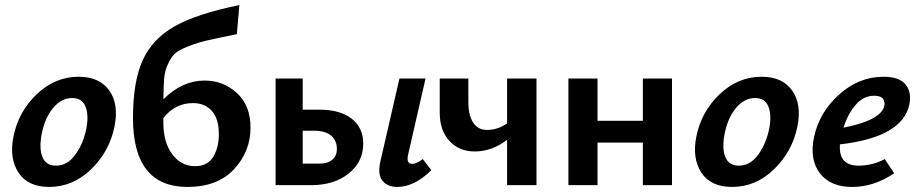

<svg xmlns="http://www.w3.org/2000/svg" viewBox="-20 -731 3621 758"><path d="M174 7Q90 7 53 -49.5Q16 -106 33 -191Q52 -289 124.5 -358.5Q197 -428 291 -428Q373 -428 411.5 -373.5Q450 -319 432 -231Q412 -133 340 -63Q268 7 174 7ZM201 -77Q246 -77 277.5 -120.5Q309 -164 321 -224Q331 -277 317.5 -310.5Q304 -344 265 -344Q222 -344 189 -304Q156 -264 144 -199Q134 -143 148 -110Q162 -77 201 -77Z M788 -413Q861 -413 915 -364Q969 -315 969 -227Q969 -133 904 -63Q839 7 720 7Q505 7 505 -265Q505 -409 543.5 -493.5Q582 -578 670 -627.5Q758 -677 925 -711L915 -596Q840 -581 800.5 -572Q761 -563 723 -548Q685 -533 670.5 -519.5Q656 -506 643 -478Q630 -450 628 -420.5Q626 -391 625 -339Q699 -413 788 -413ZM750 -75Q799 -75 821.5 -111.5Q844 -148 844 -201Q844 -263 816 -293.5Q788 -324 742 -324Q671 -324 625 -265V-245Q625 -169 660 -122Q695 -75 750 -75Z M1241 -298Q1323 -298 1368.5 -262.5Q1414 -227 1414 -164Q1414 -92 1356.5 -46Q1299 0 1208 0H1068V-421H1175V-298ZM1649 -103 1683 -59Q1615 7 1549 7Q1509 7 1489.5 -18Q1470 -43 1482 -95L1557 -421H1660L1592 -124Q1582 -84 1607 -84Q1624 -84 1649 -103ZM1242 -85Q1274 -85 1292 -100.5Q1310 -116 1310 -143Q1310 -177 1286.5 -196Q1263 -215 1220 -215H1175V-85Z M1982 -421H2098V0H1982V-179Q1922 -133 1854 -133Q1793 -133 1754.5 -174.5Q1716 -216 1716 -286V-421H1829V-328Q1829 -276 1848 -247Q1867 -218 1903 -218Q1945 -218 1982 -244Z M2518 -421H2633V0H2518V-168H2339V0H2224V-421H2339V-254H2518Z M2870 7Q2786 7 2749 -49.5Q2712 -106 2729 -191Q2748 -289 2820.5 -358.5Q2893 -428 2987 -428Q3069 -428 3107.5 -373.5Q3146 -319 3128 -231Q3108 -133 3036 -63Q2964 7 2870 7ZM2897 -77Q2942 -77 2973.5 -120.5Q3005 -164 3017 -224Q3027 -277 3013.5 -310.5Q3000 -344 2961 -344Q2918 -344 2885 -304Q2852 -264 2840 -199Q2830 -143 2844 -110Q2858 -77 2897 -77Z M3468 -428Q3530 -428 3555 -397.5Q3580 -367 3570 -318Q3542 -189 3296 -161Q3290 -77 3369 -77Q3425 -77 3473 -103L3510 -47Q3431 7 3344 7Q3258 7 3216.5 -47.5Q3175 -102 3194 -191Q3215 -288 3293 -358Q3371 -428 3468 -428ZM3471 -312Q3475 -327 3466.5 -340Q3458 -353 3431 -353Q3389 -353 3358 -317Q3327 -281 3310 -227Q3457 -256 3471 -312Z"/></svg>

Font: EauTest
Style: Bold Italic
Weight: 700
Italic angle: -12°
Designer: Christian Thalmann (Catharsis Fonts)
Version: Version 0.001;PS 000.001;hotconv 1.0.88;makeotf.lib2.5.64775